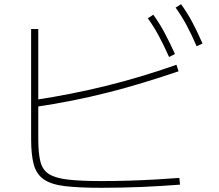

<svg xmlns="http://www.w3.org/2000/svg" viewBox="-20 -875 1040 913"><path d="M462 18Q354 18 288 10Q222 2 187.5 -22.5Q153 -47 140.5 -93Q128 -139 128 -214V-737H162V-214Q162 -147 172 -107Q182 -67 212.5 -47.5Q243 -28 303.5 -21Q364 -14 465 -14Q528 -14 593 -16Q658 -18 720 -21.5Q782 -25 833 -29L836 3Q796 6 750 9Q704 12 655 14Q606 16 557 17Q508 18 462 18ZM147 -400Q233 -413 316.5 -429.5Q400 -446 481.5 -466Q563 -486 647 -511Q731 -536 819 -567L829 -536Q654 -476 490.5 -434.5Q327 -393 151 -367ZM784 -604Q758 -662 734.5 -705.5Q711 -749 683 -788L709 -805Q740 -762 764 -716.5Q788 -671 812 -618ZM915 -655Q890 -713 866.5 -756.5Q843 -800 815 -839L841 -855Q872 -812 896 -766.5Q920 -721 943 -668Z"/></svg>

Font: M PLUS 1 ExtraLight
Style: Regular
Weight: 250
Version: Version 1.001